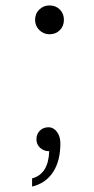

<svg xmlns="http://www.w3.org/2000/svg" viewBox="-20 -556 346 706"><path d="M109 -483Q109 -506 124.5 -521Q140 -536 162 -536Q185 -536 200 -521Q215 -506 215 -483Q215 -460 200 -445Q185 -430 162 -430Q140 -430 124.5 -445.5Q109 -461 109 -483ZM98 100Q158 84 161 0Q141 0 127.5 -12.5Q114 -25 114 -44Q114 -63 126.5 -75.5Q139 -88 158 -88Q177 -88 189.5 -71Q202 -54 202 -29Q202 36 175 77Q148 118 98 130Z"/></svg>

Font: Evergrow Sans 
Style: Regular
Weight: 400
Foundry: 10Web
Version: Version 1.000